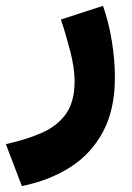

<svg xmlns="http://www.w3.org/2000/svg" viewBox="-50 -357 442 644"><path d="M23.4 267.1 -30.3 126.5Q38.6 111.3 90.6 88.4Q142.6 65.4 171.4 24.7Q200.2 -16.1 200.2 -84Q200.2 -128.9 185.3 -186.3Q170.4 -243.7 154.3 -291.5L295.4 -337.4Q314.9 -282.7 325.2 -219Q335.4 -155.3 335.4 -96.7Q335.4 9.8 295.9 84.2Q256.3 158.7 186 203.6Q115.7 248.5 23.4 267.1Z"/></svg>

Font: Vazirmatn UI FD Black
Style: Regular
Weight: 900
Designer: Saber Rastikerdar
Foundry: Saber Rastikerdar
Version: Version 33.003